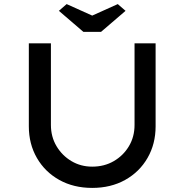

<svg xmlns="http://www.w3.org/2000/svg" viewBox="-20 -913 902 939"><path d="M431 6Q340 6 270 -33Q200 -72 160.5 -140.5Q121 -209 121 -295V-701H229V-302Q229 -244 256.5 -198Q284 -152 329.5 -125Q375 -98 431 -98Q490 -98 536.5 -125Q583 -152 610.5 -198Q638 -244 638 -302V-701H741V-295Q741 -209 701.5 -140.5Q662 -72 592 -33Q522 6 431 6ZM388 -757 268 -860 306 -893 446 -830H416L556 -893L594 -860L474 -757Z"/></svg>

Font: Lexend Exa
Style: Regular
Weight: 400
Designer: Bonnie Shaver-Troup, Thomas Jockin
Foundry: Lexend
Version: Version 1.007